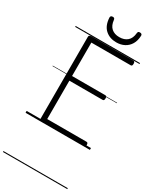

<svg xmlns="http://www.w3.org/2000/svg" viewBox="-380 -1269 1449 1781"><g transform="rotate(30 344.5 -378.0)"><path d="M176 0Q162 0 155 -5.5Q148 -11 148 -23V-900Q148 -910 155 -914.5Q162 -919 176 -919H624Q632 -919 636.5 -913.5Q641 -908 641 -894Q641 -880 636.5 -874.5Q632 -869 624 -869H203V-511H559Q567 -511 571.5 -505.5Q576 -500 576 -486Q576 -472 571.5 -466.5Q567 -461 559 -461H203V-50H624Q632 -50 636.5 -44.5Q641 -39 641 -25Q641 -11 636.5 -5.5Q632 0 624 0ZM401 -986Q329 -986 282.5 -1028.5Q236 -1071 232 -1155Q232 -1165 238 -1170.5Q244 -1176 257 -1176Q268 -1176 273 -1170.5Q278 -1165 279 -1155Q285 -1098 317 -1070Q349 -1042 401 -1042Q454 -1042 486.5 -1070Q519 -1098 524 -1155Q525 -1165 529.5 -1170.5Q534 -1176 546 -1176Q559 -1176 565 -1170.5Q571 -1165 571 -1155Q569 -1100 546.5 -1062.5Q524 -1025 486.5 -1005.5Q449 -986 401 -986ZM0 410H689V420H0ZM0 -20H689V0H0ZM0 -505H689V-500H0ZM0 -930H689V-920H0Z"/></g></svg>

Font: Playwrite DE Grund Guides
Style: Regular
Weight: 400
Designer: Veronika Burian, José Scaglione
Foundry: TypeTogether
Version: Version 1.003